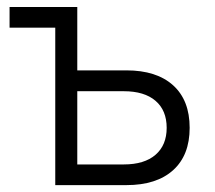

<svg xmlns="http://www.w3.org/2000/svg" viewBox="-20 -538 626 558"><path d="M140.6 0V-457.5H7.8V-517.6H204.6V-333.5H347.2Q435.1 -333.5 483.2 -290Q531.2 -246.6 531.2 -166.5Q531.2 -86.9 483.2 -43.5Q435.1 0 347.2 0ZM204.6 -60.1H339.8Q399.4 -60.1 431.9 -88.1Q464.4 -116.2 464.4 -166.5Q464.4 -217.3 431.9 -245.1Q399.4 -272.9 339.8 -272.9H204.6Z"/></svg>

Font: Cascadia Code NF Light
Style: Regular
Weight: 300
Monospace: yes
Designer: Aaron Bell
Foundry: Saja Typeworks
Version: Version 2404.023; ttfautohint (v1.8.4)